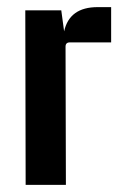

<svg xmlns="http://www.w3.org/2000/svg" viewBox="-20 -519 332 539"><path d="M254 -499H292V-400H176Q164 -400 164 -388L165 0H52L51 -490H152L160 -431Q175 -499 254 -499Z"/></svg>

Font: Gemunu Libre
Style: Bold
Weight: 700
Designer: Puspanada Ekanayake, Sola Matas, Pathum Egodawatta, Kosala Senevirathne
Foundry: mooniak
Version: Version 1.100